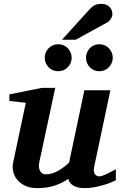

<svg xmlns="http://www.w3.org/2000/svg" viewBox="-20 -949 614 981"><path d="M571.8 -27.8Q561.5 -22.5 543.7 -15.4Q525.9 -8.3 504.2 -2.2Q482.4 3.9 459 8.1Q435.5 12.2 414.1 12.2Q388.2 12.2 372.1 6.8Q356 1.5 346.9 -6.1Q337.9 -13.7 334 -21.7Q330.1 -29.8 329.1 -35.2Q295.9 -12.2 257.3 0Q218.8 12.2 169.9 12.2Q132.8 12.2 107.2 -0.5Q81.5 -13.2 66.7 -32.2Q51.8 -51.3 47.1 -74Q42.5 -96.7 46.9 -117.2L111.8 -423.8L27.8 -433.1V-466.8L192.9 -500H262.2L180.2 -117.2Q177.7 -105.5 179 -94.7Q180.2 -84 184.6 -75.9Q189 -67.9 196.3 -63Q203.6 -58.1 212.9 -58.1Q229.5 -58.1 245.4 -62.7Q261.2 -67.4 276.1 -75.7Q291 -84 305.2 -94.7Q319.3 -105.5 333 -118.2L411.1 -487.8H543.9L461.9 -100.1Q456.1 -72.3 464.1 -60.1Q472.2 -47.9 487.8 -47.9Q491.7 -47.9 496.8 -49.1Q502 -50.3 511 -54Q520 -57.6 534.4 -64.7Q548.8 -71.8 571.8 -84ZM346.2 -653.8Q346.2 -639.6 340.8 -627.2Q335.4 -614.7 326.2 -605.2Q316.9 -595.7 304.2 -590.3Q291.5 -585 277.3 -585Q263.2 -585 250.5 -590.3Q237.8 -595.7 228.5 -605.2Q219.2 -614.7 213.9 -627.2Q208.5 -639.6 208.5 -653.8Q208.5 -668 213.9 -680.7Q219.2 -693.4 228.5 -702.9Q237.8 -712.4 250.5 -717.8Q263.2 -723.1 277.3 -723.1Q291.5 -723.1 304.2 -717.8Q316.9 -712.4 326.2 -702.9Q335.4 -693.4 340.8 -680.7Q346.2 -668 346.2 -653.8ZM556.2 -653.8Q556.2 -639.6 550.8 -627.2Q545.4 -614.7 536.1 -605.2Q526.9 -595.7 514.2 -590.3Q501.5 -585 487.3 -585Q473.1 -585 460.7 -590.3Q448.2 -595.7 439 -605.2Q429.7 -614.7 424.6 -627.2Q419.4 -639.6 419.4 -653.8Q419.4 -668 424.6 -680.7Q429.7 -693.4 439 -702.9Q448.2 -712.4 460.7 -717.8Q473.1 -723.1 487.3 -723.1Q501.5 -723.1 514.2 -717.8Q526.9 -712.4 536.1 -702.9Q545.4 -693.4 550.8 -680.7Q556.2 -668 556.2 -653.8ZM554.2 -876.5Q554.2 -871.6 552.2 -865.5Q550.3 -859.4 546.6 -853.5Q543 -847.7 538.3 -842.5Q533.7 -837.4 527.8 -834.5L367.2 -746.1H296.9L434.1 -897.5Q442.4 -906.7 449.5 -912.8Q456.5 -918.9 463.9 -922.6Q471.2 -926.3 479 -927.7Q486.8 -929.2 497.1 -929.2Q513.2 -929.2 524.2 -924.3Q535.2 -919.4 541.7 -911.9Q548.3 -904.3 551.3 -894.8Q554.2 -885.3 554.2 -876.5Z"/></svg>

Font: Charis SIL Eur
Style: Bold Italic
Weight: 700
Italic angle: -11°
Foundry: SIL International
Version: Version 5.000